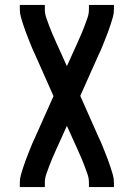

<svg xmlns="http://www.w3.org/2000/svg" viewBox="-20 -540 540 775"><path d="M60 215V197Q60 181 64.5 165.5Q69 150 74 134.5Q79 119 84.5 104.5Q90 90 96 75Q102 60 108 45Q114 30 121 16L196 -152L121 -321Q114 -335 108 -350Q102 -365 96 -380Q90 -395 84.5 -409.5Q79 -424 74 -439.5Q69 -455 64.5 -470.5Q60 -486 60 -502V-520H161V-502Q161 -485 166.5 -469Q172 -453 178 -437Q184 -421 190.5 -405.5Q197 -390 204 -375Q206 -370 208 -365.5Q210 -361 212 -357L250 -273L288 -357Q290 -361 292 -365.5Q294 -370 296 -375Q303 -390 309.5 -405.5Q316 -421 322 -437Q328 -453 333.5 -469Q339 -485 339 -502V-520H440V-502Q440 -486 435.5 -470.5Q431 -455 426 -439.5Q421 -424 415.5 -409.5Q410 -395 404 -380Q398 -365 392 -350Q386 -335 379 -321L304 -153L379 16Q386 30 392 45Q398 60 404 75Q410 90 415.5 104.5Q421 119 426 134.5Q431 150 435.5 165.5Q440 181 440 197V215H339V197Q339 180 333.5 164Q328 148 322 132Q316 116 309.5 100.5Q303 85 296 70Q294 65 292 60.5Q290 56 288 52L250 -32L212 52Q210 56 208 60.5Q206 65 204 70Q197 85 190.5 100.5Q184 116 178 132Q172 148 166.5 164Q161 180 161 197V215Z"/></svg>

Font: Iosevka Curly Semibold
Style: Regular
Weight: 600
Monospace: yes
Designer: Belleve Invis
Foundry: Belleve Invis
Version: Version 22.1.2; ttfautohint (v1.8.4)